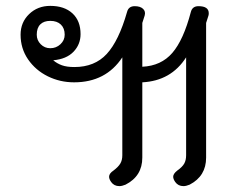

<svg xmlns="http://www.w3.org/2000/svg" viewBox="-20 -623 785 653"><path d="M690 -578Q690 -573 689 -570L681 -545V-87Q681 -24 625 5Q613 10 604 10Q586 10 576 -4Q569 -14 569 -22Q569 -32 583 -43Q600 -55 606.5 -66.5Q613 -78 613 -95V-428Q562 -348 464 -343V-87Q464 -24 407 5Q395 10 386 10Q368 10 358 -4Q351 -14 351 -22Q351 -33 366 -43Q382 -55 389 -66.5Q396 -78 396 -95V-428Q340 -343 232 -343Q184 -343 142.5 -363.5Q101 -384 75.5 -421Q50 -458 50 -505Q50 -547 79 -575Q108 -603 151 -603Q199 -603 226.5 -577.5Q254 -552 254 -507Q254 -472 230 -447Q206 -422 161 -418Q174 -407 190.5 -401Q207 -395 233 -395Q302 -395 343 -439.5Q384 -484 412 -582Q417 -602 438 -602Q457 -602 466.5 -593Q476 -584 472 -570L464 -545V-396Q528 -399 566 -443Q604 -487 629 -582Q634 -602 655 -602Q690 -602 690 -578ZM151 -459Q171 -459 185.5 -472.5Q200 -486 200 -505Q200 -527 187 -539.5Q174 -552 151 -552Q129 -552 117 -540Q105 -528 105 -505Q105 -486 118.5 -472.5Q132 -459 151 -459Z"/></svg>

Font: Niramit Light
Style: Regular
Weight: 300
Designer: Katatrad Aksorn Co.,Ltd.
Foundry: Cadson Demak Co.,Ltd.
Version: Version 1.000; ttfautohint (v1.6)